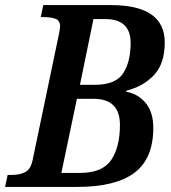

<svg xmlns="http://www.w3.org/2000/svg" viewBox="-36 -734 671 754"><path d="M-16 0H268Q418 0 492 -55.5Q566 -111 566 -232Q566 -293 536.5 -329Q507 -365 459 -374L460 -378Q526 -394 568.5 -439Q611 -484 611 -567Q611 -714 400 -714H134L124 -667H131Q165 -667 182.5 -660Q200 -653 200 -630Q200 -621 194 -593L92 -105Q84 -68 62 -57.5Q40 -47 11 -47H-6ZM278 -401 331 -659H378Q477 -659 477 -565Q477 -491 447.5 -446Q418 -401 337 -401ZM205 -55 266 -346H331Q435 -346 435 -244Q435 -156 400.5 -105.5Q366 -55 279 -55Z"/></svg>

Font: Noto Serif SemiCondensed Semi
Style: Italic
Weight: 600
Width: 4
Italic angle: -12°
Designer: Monotype Design Team
Foundry: Monotype Imaging Inc.
Version: Version 1.901